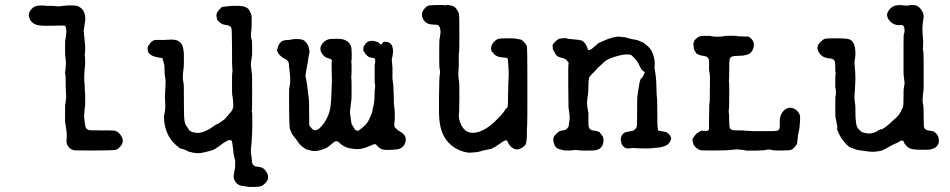

<svg xmlns="http://www.w3.org/2000/svg" viewBox="-20 -590 3869 782"><path d="M325 -312 323 -281Q323 -255 324 -253Q325 -251 325 -234.5Q325 -218 326 -217Q327 -216 327 -184Q327 -152 326 -151.5Q325 -151 325 -149Q325 -147 323.5 -131Q322 -115 323 -109L326 -85Q327 -86 327 -78Q329 -64 343 -60Q345 -59 391.5 -59Q438 -59 445 -58Q459 -56 469 -43Q489 -18 473 3Q463 16 453.5 19.5Q444 23 368 23Q292 23 285 22.5Q278 22 270 17.5Q262 13 262 12Q262 11 257.5 5.5Q253 0 252.5 -4Q252 -8 251 -10.5Q250 -13 251.5 -26.5Q253 -40 251.5 -50Q250 -60 248.5 -73Q247 -86 246 -86.5Q245 -87 245 -113.5Q245 -140 245 -147Q245 -165 246 -167Q247 -169 247.5 -175.5Q248 -182 249 -189.5Q250 -197 249 -207Q248 -217 247.5 -248.5Q247 -280 247 -286L246 -282Q246 -280 246 -283L245 -293L246 -306L247 -303Q247 -311 247.5 -319Q248 -327 248.5 -329.5Q249 -332 248 -344Q247 -356 246 -358Q245 -360 245 -394Q245 -428 246 -428.5Q247 -429 248 -440Q249 -451 250 -457Q251 -463 249 -473Q247 -483 245.5 -484.5Q244 -486 235 -486Q163 -484 144 -486Q112 -489 101 -513Q89 -539 116 -560Q126 -567 143.5 -567.5Q161 -568 162 -567Q163 -566 183 -566Q203 -566 206 -565Q220 -563 226 -564.5Q232 -566 237.5 -566Q243 -566 244 -567Q247 -568 269.5 -568Q292 -568 301 -563Q325 -551 327 -519Q328 -506 326.5 -501.5Q325 -497 324.5 -490.5Q324 -484 321 -463Q324 -436 324.5 -426Q325 -416 326 -411.5Q327 -407 327 -392.5Q327 -378 326 -374Q325 -370 325 -366L326 -360L327 -338L326 -319Z M648 -115 651 -134Q652 -134 652 -138.5Q652 -143 653 -150.5Q654 -158 652.5 -175.5Q651 -193 652.5 -213.5Q654 -234 654 -242.5Q654 -251 654.5 -255.5Q655 -260 652.5 -275.5Q650 -291 650 -307Q650 -323 649 -326Q648 -329 647 -333.5Q646 -338 645 -340.5Q644 -343 643.5 -346.5Q643 -350 642 -352Q641 -354 630 -355Q606 -359 596 -365.5Q586 -372 583.5 -378.5Q581 -385 581 -390.5Q581 -396 582 -397.5Q583 -399 583 -400Q583 -401 583 -401.5Q583 -402 584.5 -404.5Q586 -407 589.5 -410.5Q593 -414 592 -415Q592 -416 598 -420.5Q604 -425 605 -425Q607 -428 629.5 -427.5Q652 -427 661 -428Q695 -431 707 -422.5Q719 -414 722.5 -405Q726 -396 726.5 -390Q727 -384 728 -381.5Q729 -379 729 -348.5Q729 -318 728 -314.5Q727 -311 725.5 -293.5Q724 -276 725 -268Q726 -260 726.5 -256.5Q727 -253 728 -250Q729 -247 729 -180Q729 -113 731 -102Q733 -84 740.5 -75Q748 -66 749 -62Q750 -58 759 -54Q768 -50 769 -50.5Q770 -51 775 -50Q806 -42 860 -83Q862 -84 863 -83.5Q864 -83 868 -86Q872 -89 873 -89Q874 -89 876 -91Q878 -93 878.5 -93Q879 -93 882.5 -95.5Q886 -98 887 -98.5Q888 -99 888.5 -100Q889 -101 890.5 -101Q892 -101 900 -110Q908 -119 909.5 -121Q911 -123 912 -124.5Q913 -126 918 -131Q930 -144 930 -159Q930 -174 929 -182Q928 -190 927.5 -194.5Q927 -199 926 -201Q925 -203 925 -247.5Q925 -292 926 -294.5Q927 -297 927 -304Q927 -311 926 -312Q925 -313 925 -392.5Q925 -472 922 -477Q918 -486 901 -488Q884 -490 873.5 -500Q863 -510 864 -511Q865 -512 863 -517Q857 -536 875 -553Q879 -557 881.5 -559.5Q884 -562 889 -562.5Q894 -563 900.5 -563.5Q907 -564 911 -565Q925 -567 953 -566Q981 -565 990.5 -554.5Q1000 -544 1005 -524V-499Q1005 -475 1004 -470Q999 -435 1006 -428L1007 -395Q1007 -362 1006 -360.5Q1005 -359 1004.5 -351Q1004 -343 1003 -339Q1002 -335 1002 -326.5Q1002 -318 1003 -313.5Q1004 -309 1004.5 -301Q1005 -293 1005.5 -291Q1006 -289 1006.5 -286Q1007 -283 1007 -214.5Q1007 -146 1006.5 -143Q1006 -140 1005.5 -139.5Q1005 -139 1005 -136.5Q1005 -134 1006.5 -132.5Q1008 -131 1007.5 -82.5Q1007 -34 1006 -29.5Q1005 -25 1005 -15.5Q1005 -6 1003 7.5Q1001 21 1002 29L1006 64V65Q1006 82 1019 87Q1021 88 1036 90Q1051 92 1060 103Q1072 118 1072 131Q1072 144 1063 153.5Q1054 163 1046.5 167Q1039 171 1015.5 171.5Q992 172 987.5 170.5Q983 169 971 168Q943 165 934 141Q930 132 932.5 119.5Q935 107 936 100.5Q937 94 937.5 90.5Q938 87 938 65Q933 49 931.5 37.5Q930 26 930 23Q930 20 929 13Q928 6 927.5 4Q927 2 927 -2L925 -13Q925 -17 920 -19Q910 -24 873 5Q869 8 866 9.5Q863 11 860 14Q852 20 837.5 24Q823 28 818 29Q790 37 767.5 32Q745 27 745.5 26.5Q746 26 744 25Q742 24 738 22.5Q734 21 731 19Q722 16 716.5 15Q711 14 698 2Q651 -39 648 -108Q648 -115 648 -115Z M1541 -418Q1541 -420 1550 -420Q1593 -417 1576 -349Q1575 -344 1577 -332Q1579 -320 1578.5 -294.5Q1578 -269 1579 -264Q1583 -241 1583.5 -204.5Q1584 -168 1584.5 -166Q1585 -164 1585.5 -156.5Q1586 -149 1587 -144.5Q1588 -140 1588 -120Q1588 -100 1587 -96Q1586 -92 1586 -85Q1586 -78 1586.5 -75Q1587 -72 1594.5 -65Q1602 -58 1608 -55Q1614 -52 1622 -45Q1640 -28 1628 -3Q1618 17 1592 19Q1585 19 1579 20Q1557 22 1542.5 19.5Q1528 17 1519.5 7Q1511 -3 1508 -3Q1504 -4 1487 4Q1453 20 1425.5 17Q1398 14 1388.5 9Q1379 4 1375 2Q1371 0 1363.5 -7.5Q1356 -15 1350 -15Q1344 -15 1335.5 -7.5Q1327 0 1324 2Q1321 4 1316 8.5Q1311 13 1296 18Q1268 29 1246.5 23.5Q1225 18 1224 16.5Q1223 15 1213 8.5Q1203 2 1195 -10Q1187 -22 1181 -29Q1170 -41 1166.5 -51Q1163 -61 1162 -62Q1158 -65 1157.5 -148.5Q1157 -232 1158 -232Q1159 -232 1160 -240.5Q1161 -249 1161.5 -251.5Q1162 -254 1162 -266Q1162 -278 1161 -285.5Q1160 -293 1159.5 -301.5Q1159 -310 1158.5 -309.5Q1158 -309 1158 -310Q1157 -313 1157 -325Q1157 -344 1139 -351Q1131 -355 1122.5 -362.5Q1114 -370 1110.5 -379Q1107 -388 1108.5 -388.5Q1110 -389 1112 -398.5Q1114 -408 1122 -416.5Q1130 -425 1131 -424Q1132 -423 1135 -424.5Q1138 -426 1143 -426.5Q1148 -427 1151 -427Q1154 -427 1159 -427.5Q1164 -428 1164 -428.5Q1164 -429 1169.5 -429.5Q1175 -430 1175.5 -430.5Q1176 -431 1189 -431Q1202 -431 1211 -428.5Q1220 -426 1228 -415.5Q1236 -405 1237 -399Q1242 -381 1240 -374.5Q1238 -368 1237 -359.5Q1236 -351 1235 -345Q1234 -339 1232.5 -330Q1231 -321 1229 -312.5Q1227 -304 1226.5 -297.5Q1226 -291 1224 -282Q1231 -248 1232 -235Q1233 -222 1234.5 -211.5Q1236 -201 1236.5 -197Q1237 -193 1238 -186Q1239 -179 1239 -141Q1239 -103 1239.5 -98.5Q1240 -94 1239 -88Q1239 -80 1243 -74L1245 -73Q1264 -41 1296 -84Q1321 -117 1326 -156Q1326 -159 1327 -166.5Q1328 -174 1329 -186.5Q1330 -199 1330.5 -226Q1331 -253 1331.5 -254Q1332 -255 1332 -266Q1332 -277 1331.5 -278.5Q1331 -280 1331 -305.5Q1331 -331 1330.5 -333.5Q1330 -336 1331 -338Q1334 -342 1330 -346.5Q1326 -351 1315 -353.5Q1304 -356 1295 -367Q1273 -394 1299 -419Q1311 -431 1330.5 -431.5Q1350 -432 1352 -432Q1397 -433 1409 -403Q1412 -397 1412.5 -372Q1413 -347 1411.5 -343.5Q1410 -340 1411 -336.5Q1412 -333 1412 -309.5Q1412 -286 1411 -281Q1410 -276 1411 -272Q1412 -268 1412 -227.5Q1412 -187 1411 -182Q1410 -177 1408.5 -162Q1407 -147 1406 -140.5Q1405 -134 1406 -127Q1407 -120 1409 -104Q1411 -88 1412 -85Q1413 -82 1416.5 -77.5Q1420 -73 1422 -68Q1427 -58 1435 -58Q1443 -58 1443 -59.5Q1443 -61 1447.5 -63.5Q1452 -66 1465 -78Q1478 -90 1485.5 -108.5Q1493 -127 1493.5 -127Q1494 -127 1495 -130.5Q1496 -134 1496 -135.5Q1496 -137 1498 -145.5Q1500 -154 1501 -159Q1502 -164 1503.5 -172.5Q1505 -181 1505.5 -204.5Q1506 -228 1507 -228.5Q1508 -229 1508 -238.5Q1508 -248 1507 -248.5Q1506 -249 1506 -267V-287V-325L1508 -334Q1508 -338 1508 -338Q1508 -338 1508 -344.5Q1508 -351 1506.5 -352Q1505 -353 1498 -354Q1491 -355 1485 -357Q1479 -359 1472.5 -366Q1466 -373 1464.5 -376.5Q1463 -380 1461 -381Q1459 -382 1460 -392.5Q1461 -403 1462 -403Q1463 -402 1464 -404Q1466 -410 1470.5 -414Q1475 -418 1475.5 -418Q1476 -418 1477.5 -419.5Q1479 -421 1480 -421L1484 -422Q1496 -426 1507.5 -422Q1519 -418 1520 -418L1522 -417Q1523 -417 1523 -415Q1523 -413 1526 -413Q1527 -413 1527 -412.5Q1527 -412 1528.5 -410.5Q1530 -409 1532.5 -409Q1535 -409 1535 -411Q1535 -413 1536 -413Q1539 -413 1539 -415Z M1850 -343Q1850 -341 1850 -340Q1849 -341 1850 -343ZM1706 -508Q1688 -535 1713 -559Q1719 -566 1726.5 -567.5Q1734 -569 1761.5 -569.5Q1789 -570 1789.5 -569Q1790 -568 1793 -568Q1796 -568 1796 -569Q1797 -571 1809 -569Q1829 -567 1838 -555Q1847 -543 1849 -535Q1851 -527 1851 -452Q1851 -377 1849.5 -375.5Q1848 -374 1848.5 -346Q1849 -318 1847.5 -303.5Q1846 -289 1847.5 -274.5Q1849 -260 1850 -258Q1851 -256 1851 -191L1850 -132Q1848 -125 1849 -113.5Q1850 -102 1851 -101.5Q1852 -101 1852 -99Q1852 -97 1856 -87Q1877 -35 1933 -54Q1964 -65 1993.5 -93Q2023 -121 2032.5 -135.5Q2042 -150 2043 -150Q2049 -146 2049 -182.5Q2049 -219 2049.5 -219.5Q2050 -220 2050 -225.5Q2050 -231 2050 -241Q2053 -291 2051.5 -306Q2050 -321 2049.5 -335.5Q2049 -350 2047 -352.5Q2045 -355 2029 -356Q2000 -357 1987 -376Q1984 -380 1983.5 -380Q1983 -380 1981 -385.5Q1979 -391 1981 -400.5Q1983 -410 1992 -419.5Q2001 -429 2009.5 -431.5Q2018 -434 2049.5 -434Q2081 -434 2082.5 -432.5Q2084 -431 2088 -431Q2092 -431 2093 -430.5Q2094 -430 2100 -429Q2106 -428 2115 -418Q2124 -408 2126 -400.5Q2128 -393 2128 -237Q2128 -81 2127 -77Q2126 -73 2126 -54Q2127 -7 2118 2Q2090 29 2067 12Q2055 4 2051 -6Q2047 -16 2044 -18Q2039 -21 2022 -9Q1988 15 1979 16.5Q1970 18 1965 19.5Q1960 21 1953 22Q1946 23 1938 26Q1930 29 1917 30Q1904 31 1899 31.5Q1894 32 1890 32Q1840 26 1806 -10Q1776 -43 1770 -98Q1767 -124 1768 -193Q1769 -277 1771 -284.5Q1773 -292 1772 -299.5Q1771 -307 1771 -307.5Q1771 -308 1770.5 -311.5Q1770 -315 1769.5 -317Q1769 -319 1769 -347.5Q1769 -376 1769 -389Q1769 -429 1770.5 -433.5Q1772 -438 1772.5 -444Q1773 -450 1774 -457Q1775 -464 1772 -475.5Q1769 -487 1761 -489Q1758 -489 1742 -490Q1717 -491 1706 -508Z M2599 -279 2606 -295Q2606 -297 2601.5 -299.5Q2597 -302 2597 -302.5Q2597 -303 2595 -305Q2593 -307 2592.5 -307Q2592 -307 2592 -308.5Q2592 -310 2589.5 -313Q2587 -316 2585 -321.5Q2583 -327 2581 -330Q2579 -333 2576 -338.5Q2573 -344 2562.5 -355Q2552 -366 2548 -367Q2529 -371 2499 -363Q2453 -352 2436 -333Q2435 -332 2431.5 -329Q2428 -326 2427 -324.5Q2426 -323 2419 -317.5Q2412 -312 2410.5 -309Q2409 -306 2394.5 -292Q2380 -278 2378.5 -270.5Q2377 -263 2376.5 -236.5Q2376 -210 2375 -207Q2374 -204 2372 -186.5Q2370 -169 2372 -157Q2374 -145 2374.5 -140Q2375 -135 2376 -133.5Q2377 -132 2376.5 -104.5Q2376 -77 2379 -70Q2383 -60 2396.5 -58.5Q2410 -57 2417 -54Q2424 -51 2423.5 -50Q2423 -49 2426.5 -45.5Q2430 -42 2430 -41.5Q2430 -41 2434 -35.5Q2438 -30 2438 -19Q2438 21 2395 23Q2345 24 2339 22.5Q2333 21 2324 21Q2315 21 2311.5 22Q2308 23 2294 23Q2280 23 2276 22Q2272 21 2264 19Q2241 15 2236 -7Q2232 -21 2234.5 -29Q2237 -37 2246 -45.5Q2255 -54 2260 -56Q2265 -58 2274 -59Q2283 -60 2287.5 -64.5Q2292 -69 2293 -70.5Q2294 -72 2295 -73Q2296 -74 2297.5 -87Q2299 -100 2300 -105Q2301 -110 2299.5 -123Q2298 -136 2297 -143Q2296 -150 2295.5 -150.5Q2295 -151 2294.5 -238.5Q2294 -326 2295 -327Q2296 -328 2296 -331.5Q2296 -335 2295 -335.5Q2294 -336 2293.5 -337.5Q2293 -339 2289 -344Q2284 -350 2278 -351.5Q2272 -353 2272 -353.5Q2272 -354 2260.5 -356.5Q2249 -359 2242 -370.5Q2235 -382 2233.5 -386Q2232 -390 2231.5 -390.5Q2231 -391 2231.5 -395.5Q2232 -400 2231 -401Q2227 -406 2240.5 -419.5Q2254 -433 2263 -433Q2288 -436 2288 -434Q2288 -432 2313.5 -430Q2339 -428 2347 -425.5Q2355 -423 2362 -414.5Q2369 -406 2371.5 -397Q2374 -388 2375 -387Q2376 -386 2378.5 -386Q2381 -386 2382 -387Q2383 -388 2385 -388Q2387 -388 2392 -392.5Q2397 -397 2400 -399.5Q2403 -402 2403 -402Q2403 -402 2407.5 -405.5Q2412 -409 2411.5 -409.5Q2411 -410 2413 -411.5Q2415 -413 2419 -415Q2423 -417 2428 -419Q2469 -439 2499 -441Q2501 -441 2501.5 -441Q2502 -441 2502.5 -440.5Q2503 -440 2514.5 -439.5Q2526 -439 2539 -434.5Q2552 -430 2564 -429Q2578 -427 2587.5 -422Q2597 -417 2597.5 -418Q2598 -419 2613.5 -406Q2629 -393 2634 -382Q2639 -371 2639 -371Q2639 -371 2641 -364Q2648 -343 2646.5 -327Q2645 -311 2647 -305Q2653 -275 2653.5 -237Q2654 -199 2655.5 -195Q2657 -191 2657 -139Q2657 -71 2659 -69Q2661 -67 2659.5 -65.5Q2658 -64 2659 -61Q2660 -58 2664 -58L2693 -52Q2694 -52 2694 -51.5Q2694 -51 2699 -48.5Q2704 -46 2709.5 -37.5Q2715 -29 2713 -22Q2706 -1 2687 5Q2683 6 2677 8Q2671 10 2666.5 10.5Q2662 11 2657.5 11.5Q2653 12 2645.5 12.5Q2638 13 2631.5 14Q2625 15 2599 14.5Q2573 14 2565.5 13Q2558 12 2546 14Q2527 18 2516 3Q2512 -2 2511.5 -5.5Q2511 -9 2509 -16.5Q2507 -24 2508.5 -26.5Q2510 -29 2509.5 -29.5Q2509 -30 2509.5 -31Q2510 -32 2510 -33Q2510 -34 2511.5 -36Q2513 -38 2513 -39Q2513 -40 2516.5 -43.5Q2520 -47 2520 -47L2528 -52H2529H2530Q2531 -52 2537.5 -53.5Q2544 -55 2553 -56.5Q2562 -58 2561.5 -59Q2561 -60 2563 -61Q2565 -62 2568.5 -65.5Q2572 -69 2573 -72Q2574 -75 2574.5 -80Q2575 -85 2575 -141.5Q2575 -198 2576 -199Q2577 -200 2577 -205Q2577 -210 2577.5 -210Q2578 -210 2578.5 -216Q2579 -222 2580 -225Q2581 -228 2581.5 -232.5Q2582 -237 2583.5 -246Q2585 -255 2585.5 -256.5Q2586 -258 2586 -258Q2586 -258 2586 -259Q2586 -260 2587 -261.5Q2588 -263 2588.5 -265.5Q2589 -268 2589.5 -268Q2590 -268 2590 -269Q2590 -270 2591.5 -270Q2593 -270 2593 -272Q2593 -274 2594.5 -274Q2596 -274 2597.5 -276Q2599 -278 2599 -279Z M2873 -444 2880 -442Q2883 -442 2890.5 -441Q2898 -440 2903.5 -440.5Q2909 -441 2914 -441Q2919 -441 2919.5 -441.5Q2920 -442 2926 -442L2936 -444Q2963 -445 2969 -444Q2980 -444 2981 -444Q2979 -443 2983 -442.5Q2987 -442 3003 -441.5Q3019 -441 3021 -441Q3029 -443 3039 -433Q3056 -417 3048 -393Q3040 -368 3012 -365Q3009 -364 3006 -363.5Q3003 -363 2984.5 -362.5Q2966 -362 2961 -359.5Q2956 -357 2953 -352Q2950 -347 2950 -307Q2950 -267 2949 -262.5Q2948 -258 2950 -248V-200Q2950 -152 2949 -148Q2948 -144 2948 -136Q2948 -128 2949 -128L2950 -99Q2950 -76 2952.5 -69.5Q2955 -63 2961.5 -61Q2968 -59 2982 -59Q2996 -59 3000 -59Q3008 -59 3010 -58L3046 -56H3067Q3117 -56 3127 -56Q3137 -56 3143 -57.5Q3149 -59 3151 -60Q3157 -64 3156 -87Q3154 -124 3175 -142Q3189 -153 3203 -151Q3227 -146 3237 -123Q3240 -115 3238.5 -98Q3237 -81 3236.5 -73Q3236 -65 3234.5 -60Q3233 -55 3232.5 -50.5Q3232 -46 3231 -43Q3230 -40 3228.5 -22Q3227 -4 3223 1Q3219 6 3214.5 11.5Q3210 17 3202.5 20Q3195 23 3163.5 23Q3132 23 3128 22Q3113 17 3103 20Q3093 23 3054.5 23.5Q3016 24 3014.5 22.5Q3013 21 3005.5 20.5Q2998 20 2990 19Q2982 18 2974 19L2942 22L2891 23Q2849 23 2839 22.5Q2829 22 2817 13Q2805 4 2802 -10Q2799 -24 2801.5 -26Q2804 -28 2806.5 -33Q2809 -38 2809.5 -37.5Q2810 -37 2811 -39Q2812 -41 2815 -44Q2818 -47 2818 -47Q2827 -53 2836 -57H2834Q2836 -58 2842 -58H2843L2841 -57Q2860 -56 2864 -58.5Q2868 -61 2868 -65.5Q2868 -70 2867.5 -70Q2867 -70 2867.5 -72Q2868 -74 2868 -120L2869 -168Q2871 -168 2871 -200.5Q2871 -233 2871.5 -253.5Q2872 -274 2871.5 -279Q2871 -284 2870.5 -290Q2870 -296 2869.5 -296Q2869 -296 2869 -296.5Q2869 -297 2869 -298Q2869 -299 2868.5 -300.5Q2868 -302 2868 -303.5Q2868 -305 2868 -307.5Q2868 -310 2868 -312.5Q2868 -315 2868 -319Q2868 -325 2868 -337.5Q2868 -350 2862.5 -355.5Q2857 -361 2844.5 -362.5Q2832 -364 2824 -368Q2816 -372 2816 -373Q2816 -374 2810.5 -381.5Q2805 -389 2804 -413Q2808 -422 2807.5 -423.5Q2807 -425 2816.5 -433.5Q2826 -442 2834.5 -443Q2843 -444 2858 -444Q2873 -444 2873 -444Z M3642 -124 3646 -131Q3652 -140 3651 -140.5Q3650 -141 3652.5 -144Q3655 -147 3657.5 -152.5Q3660 -158 3660 -194Q3660 -230 3661 -230.5Q3662 -231 3662 -236Q3662 -241 3663 -242Q3665 -247 3664 -256.5Q3663 -266 3662.5 -266.5Q3662 -267 3662 -272.5Q3662 -278 3661 -278Q3660 -278 3660 -307Q3660 -336 3660 -366Q3660 -396 3660 -407Q3660 -450 3661.5 -451.5Q3663 -453 3664 -461Q3665 -483 3657 -487Q3655 -488 3652 -488Q3617 -484 3599 -511Q3588 -528 3597 -543Q3612 -569 3641 -569Q3652 -570 3653 -569Q3654 -568 3668.5 -567.5Q3683 -567 3684.5 -568.5Q3686 -570 3700.5 -569.5Q3715 -569 3725 -559Q3746 -537 3741 -513Q3740 -510 3739.5 -504.5Q3739 -499 3738 -491Q3737 -483 3737 -469Q3737 -455 3739 -438Q3741 -421 3739.5 -403Q3738 -385 3740 -383Q3742 -381 3742 -325Q3742 -269 3742 -254Q3742 -219 3741 -217Q3740 -215 3739.5 -208Q3739 -201 3738 -188Q3737 -175 3739.5 -166.5Q3742 -158 3742 -116Q3742 -74 3744 -70Q3749 -60 3762 -58.5Q3775 -57 3781 -55Q3803 -44 3804 -19Q3805 12 3768 19Q3761 20 3736 20Q3695 20 3684 13.5Q3673 7 3669.5 1.5Q3666 -4 3664.5 -5Q3663 -6 3661 -12Q3658 -24 3639 -11Q3632 -7 3622 -3Q3612 1 3599 9Q3576 23 3564 25Q3538 30 3517 27Q3496 24 3483 22.5Q3470 21 3461 17Q3452 13 3444.5 11Q3437 9 3421.5 -8.5Q3406 -26 3397 -45Q3388 -64 3389.5 -66Q3391 -68 3390 -73Q3389 -78 3389 -81Q3389 -84 3388 -86Q3387 -88 3386 -96.5Q3385 -105 3383.5 -107Q3382 -109 3382 -154.5Q3382 -200 3383.5 -200.5Q3385 -201 3384.5 -215.5Q3384 -230 3382 -235V-260Q3382 -286 3383 -288Q3384 -290 3384 -292.5Q3384 -295 3383 -296Q3382 -297 3382 -314.5Q3382 -332 3381 -337Q3378 -351 3360 -352Q3330 -354 3317 -374Q3297 -402 3330 -426Q3335 -431 3341.5 -432.5Q3348 -434 3387.5 -434Q3427 -434 3439 -430Q3464 -420 3464 -373Q3464 -361 3463 -356Q3462 -351 3461.5 -346.5Q3461 -342 3460.5 -337.5Q3460 -333 3461 -324.5Q3462 -316 3462 -310.5Q3462 -305 3462 -305H3463L3464 -266L3462 -224Q3462 -221 3461 -210Q3460 -199 3460 -194Q3460 -189 3461 -179Q3462 -169 3463 -165Q3464 -161 3464 -137.5Q3464 -114 3464.5 -111Q3465 -108 3466 -97Q3467 -74 3478 -63Q3489 -52 3493 -51Q3497 -50 3505 -48Q3528 -42 3555 -56Q3554 -56 3552 -56L3553 -57L3570 -65L3567 -62Q3583 -66 3619 -101Q3625 -107 3627 -108Q3629 -109 3632.5 -113Q3636 -117 3639 -120Q3642 -123 3642 -124Z"/></svg>

Font: TT2020 Style E
Style: Regular
Weight: 400
Version: Version 00.2